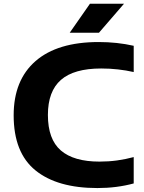

<svg xmlns="http://www.w3.org/2000/svg" viewBox="-20 -968 748 998"><path d="M486.5 9.5Q277.5 9.5 164.2 -82.5Q51 -174.5 51 -368.5Q51 -551.5 164.8 -650.5Q278.5 -749.5 493 -749.5Q589 -749.5 675 -730V-593.5Q635.5 -602.5 593.2 -607.2Q551 -612 506 -612Q364.5 -612 296.8 -552.8Q229 -493.5 229 -370.5Q229 -244 296.2 -186Q363.5 -128 497 -128Q544.5 -128 588.2 -134Q632 -140 675 -151.5V-14.5Q587 9.5 486.5 9.5ZM342.5 -798 447.5 -948.5H624.5L494.5 -798Z"/></svg>

Font: Encode Sans Expanded
Style: Bold
Weight: 700
Width: 7
Designer: Multiple Designers
Foundry: Impallari Type
Version: Version 3.000; ttfautohint (v1.8.3) -l 8 -r 50 -G 200 -x 14 